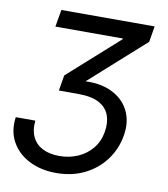

<svg xmlns="http://www.w3.org/2000/svg" viewBox="-83 -599 769 878"><g transform="rotate(10 302.0 -160.0)"><path d="M236.3 209Q165.5 209 111.3 181.6Q57.1 154.3 29.3 104.7Q1.5 55.2 10.7 -10.3H101.6Q96.7 33.2 111.6 64.9Q126.5 96.7 158.7 113.3Q190.9 129.9 237.3 129.9Q283.7 129.9 323.2 112.5Q362.8 95.2 389.4 62.5Q416 29.8 423.3 -15.1Q430.7 -58.6 418.5 -92.3Q406.2 -126 371.1 -145.3Q335.9 -164.6 272.9 -164.6H183.6L195.8 -236.8L430.2 -446.3L430.7 -449.7H117.2L130.9 -529.3H564L551.8 -455.6L275.4 -208.5L277.8 -226.1Q359.4 -232.9 415.5 -206.8Q471.7 -180.7 497.3 -130.6Q522.9 -80.6 512.2 -15.1Q501.5 49.8 463.9 100.6Q426.3 151.4 367.9 180.2Q309.6 209 236.3 209Z"/></g></svg>

Font: Inter 24pt
Style: Italic
Weight: 400
Italic angle: -9.3988°
Designer: Rasmus Andersson
Foundry: rsms
Version: Version 4.001;git-66647c0bb